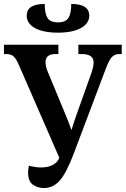

<svg xmlns="http://www.w3.org/2000/svg" viewBox="-21 -940 635 970"><path d="M200 10Q169 10 145 -7Q121 -24 121 -70Q121 -84 125 -103Q159 -94 187 -94Q219 -94 242.5 -105Q266 -116 277 -139L279 -142L76 -608Q63 -639 50 -653Q37 -667 10 -667H-1V-714H274V-667H260Q209 -667 209 -626Q209 -615 212 -602.5Q215 -590 220 -578L307 -368Q317 -344 324.5 -325Q332 -306 340 -283Q348 -308 354.5 -328Q361 -348 370 -373L440 -569Q452 -605 452 -624Q452 -667 392 -667H375V-714H594V-667H581Q558 -667 543.5 -651Q529 -635 512 -589L352 -165Q315 -67 281.5 -28.5Q248 10 200 10ZM272 -775Q198 -775 156 -798Q114 -821 114 -861Q114 -920 205 -920Q205 -873 218.5 -850Q232 -827 272 -827Q311 -827 325 -850Q339 -873 339 -920Q430 -920 430 -861Q430 -822 388 -798.5Q346 -775 272 -775Z"/></svg>

Font: Noto Serif Condensed SemiBold
Style: Regular
Weight: 600
Width: 3
Designer: Monotype Design Team
Foundry: Monotype Imaging Inc.
Version: Version 2.013